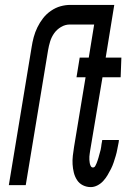

<svg xmlns="http://www.w3.org/2000/svg" viewBox="-20 -755 540 783"><path d="M16 0 109 -563Q112 -583 117.5 -603.5Q123 -624 132.5 -643.5Q142 -663 155.5 -680.5Q169 -698 188 -711Q207 -724 227 -729.5Q247 -735 267 -735H411L398 -655H264Q246 -655 229 -645Q212 -635 201 -619.5Q190 -604 184.5 -586Q179 -568 176 -550L85 0ZM350 8Q333 8 318 0.5Q303 -7 294 -21Q285 -35 281 -51.5Q277 -68 276 -85Q275 -102 277 -120Q279 -138 282 -156L329 -440H292L305 -520H342L377 -735H446L411 -520H475L472 -440H398L348 -143Q347 -136 346 -129.5Q345 -123 344.5 -116.5Q344 -110 344.5 -103Q345 -96 346 -90Q347 -84 350 -78Q353 -72 359 -72Q365 -72 368.5 -78Q372 -84 374 -89.5Q376 -95 378 -100.5Q380 -106 381.5 -111.5Q383 -117 384.5 -122.5Q386 -128 387.5 -133.5Q389 -139 390.5 -144.5Q392 -150 392.5 -155.5Q393 -161 394 -167Q395 -173 396 -178L397 -184H465L464 -175Q461 -161 458.5 -147Q456 -133 452 -119.5Q448 -106 443.5 -92.5Q439 -79 432.5 -66Q426 -53 418.5 -40.5Q411 -28 401 -17Q391 -6 377.5 1Q364 8 350 8Z"/></svg>

Font: Iosevka Medium Oblique
Style: Regular
Weight: 500
Italic angle: -9°
Monospace: yes
Designer: Belleve Invis
Foundry: Belleve Invis
Version: Version 32.5.0; ttfautohint (v1.8.4)